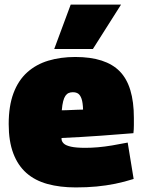

<svg xmlns="http://www.w3.org/2000/svg" viewBox="-20 -809 629 839"><path d="M311 10Q242 10 187.5 -5Q133 -20 95.5 -53Q58 -86 38 -139Q18 -192 18 -267Q18 -346 39 -402Q60 -458 99 -493Q138 -528 191.5 -544Q245 -560 309 -560Q442 -560 503.5 -497Q565 -434 565 -294Q565 -282 565 -262.5Q565 -243 563 -227Q535 -225 498.5 -222Q462 -219 420.5 -216Q379 -213 335.5 -210.5Q292 -208 249 -206Q249 -205 249 -203.5Q249 -202 249 -200Q250 -190 259 -181.5Q268 -173 290.5 -168Q313 -163 353 -163Q379 -163 408 -165.5Q437 -168 470 -173.5Q503 -179 538 -186L564 -27Q523 -14 483.5 -6Q444 2 402 6Q360 10 311 10ZM250 -327Q260 -327 271.5 -327.5Q283 -328 295.5 -328.5Q308 -329 320 -329.5Q332 -330 343 -330Q342 -361 336.5 -377Q331 -393 322 -399.5Q313 -406 298 -406Q288 -406 280 -402.5Q272 -399 266 -390.5Q260 -382 256 -366.5Q252 -351 250 -327ZM217 -595 289 -789H509L386 -595Z"/></svg>

Font: Georama ExtraCondensed Thin Black
Style: Regular
Weight: 900
Version: Version 1.001